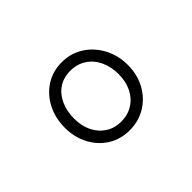

<svg xmlns="http://www.w3.org/2000/svg" viewBox="-68 -868 634 634"><g transform="rotate(-45 249.0 -551.0)"><path d="M248 -392Q206 -392 173 -412.5Q140 -433 121 -469Q102 -505 102 -549Q102 -595 121 -631.5Q140 -668 173 -689Q206 -710 248 -710Q290 -710 323.5 -688.5Q357 -667 376.5 -630.5Q396 -594 396 -549Q396 -504 376.5 -468.5Q357 -433 323.5 -412.5Q290 -392 248 -392ZM248 -432Q279 -432 303 -447Q327 -462 340 -488.5Q353 -515 353 -549Q353 -584 340 -611.5Q327 -639 303 -654.5Q279 -670 248 -670Q216 -670 193 -654.5Q170 -639 157.5 -611.5Q145 -584 145 -549Q145 -515 158 -488.5Q171 -462 194.5 -447Q218 -432 248 -432Z"/></g></svg>

Font: Lexend Peta ExtraLight
Style: Regular
Weight: 250
Version: Version 1.007